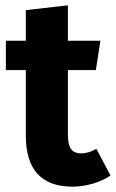

<svg xmlns="http://www.w3.org/2000/svg" viewBox="-20 -684 435 721"><path d="M395 -25Q366 -5 327.5 6Q289 17 251 17Q77 16 77 -175V-421H2V-531H77V-646L235 -664V-531H357L340 -421H235V-177Q235 -140 247 -124Q259 -108 285 -108Q312 -108 342 -125Z"/></svg>

Font: Statis Sans
Style: Bold
Weight: 700
Designer: bBox Type GmbH
Foundry: bBox Type GmbH
Version: Version 1.000